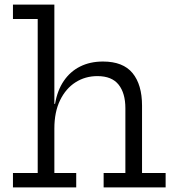

<svg xmlns="http://www.w3.org/2000/svg" viewBox="-20 -810 759 830"><path d="M215 -62H309.5V0H36V-62H143V-728H36V-790H215ZM522 -62V-342Q522 -407 492.8 -444Q463.5 -481 401 -481Q348.5 -481 306.5 -454.2Q264.5 -427.5 239.8 -376.8Q215 -326 215 -254.5L198 -361H218Q228 -419.5 255.8 -460.2Q283.5 -501 326.5 -522.5Q369.5 -544 425 -544Q512 -544 553 -494Q594 -444 594 -353.5V-62H696V0H428V-62Z"/></svg>

Font: Hepta Slab ExtraLight
Style: Regular
Weight: 400
Version: Version 1.102